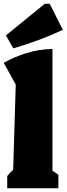

<svg xmlns="http://www.w3.org/2000/svg" viewBox="-26 -1016 359 1036"><path d="M13 0V-66Q20 -75 28 -83.5Q36 -92 45 -100L59 -560L-6 -677Q53 -710 118.5 -730Q184 -750 257 -752V-95L289 -73V0ZM46 -755 6 -825 216 -996H242L313 -855Q247 -824 180.5 -799.5Q114 -775 46 -755Z"/></svg>

Font: Piazzolla Black
Style: Regular
Weight: 900
Designer: Juan Pablo del Peral
Foundry: Huerta Tipografica
Version: Version 1.330